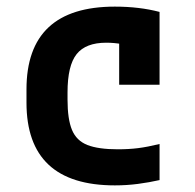

<svg xmlns="http://www.w3.org/2000/svg" viewBox="-20 -550 590 580"><path d="M327 10Q60 10 60 -240V-280Q60 -530 327 -530Q401 -530 462 -514V-294H340V-497L396 -404Q375 -412 350 -416.5Q325 -421 301 -421Q239 -421 211.5 -386.5Q184 -352 184 -271V-249Q184 -190 197.5 -157.5Q211 -125 244 -112Q277 -99 336 -99Q369 -99 397 -102.5Q425 -106 462 -115V-6Q431 1 397 5.5Q363 10 327 10Z"/></svg>

Font: M PLUS Code Latin SemiExpanded SemiBold
Style: Regular
Weight: 600
Width: 6
Designer: Coji Morishita
Foundry: UNDERFOREST DESIGN
Version: Version 1.002; ttfautohint (v1.8.3)